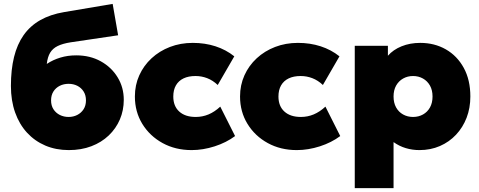

<svg xmlns="http://www.w3.org/2000/svg" viewBox="-20 -755 2456 985"><path d="M333 15Q267 15 212.5 -8.2Q158 -31.5 118.5 -74.5Q79 -117.5 57.5 -178.2Q36 -239 36 -314Q36 -397.5 52 -462.5Q68 -527.5 101.2 -574.8Q134.5 -622 186.2 -651.5Q238 -681 309 -693L558 -735L586 -574L343 -538Q301.5 -531.5 276 -519Q250.5 -506.5 237.2 -484.5Q224 -462.5 220 -427Q251.5 -448 289.5 -459.5Q327.5 -471 371 -471Q442 -471 497 -440.5Q552 -410 583.5 -358.2Q615 -306.5 615 -243Q615 -189 595 -142.2Q575 -95.5 537.8 -60Q500.5 -24.5 448.8 -4.8Q397 15 333 15ZM332 -155Q356 -155 376.2 -165.2Q396.5 -175.5 408.8 -194.5Q421 -213.5 421 -240Q421 -266.5 409 -285.5Q397 -304.5 376.8 -314.8Q356.5 -325 332 -325Q307 -325 286.5 -314.8Q266 -304.5 254 -285.5Q242 -266.5 242 -240Q242 -213.5 254.2 -194.5Q266.5 -175.5 287 -165.2Q307.5 -155 332 -155Z M963 15Q880 15 814.2 -21Q748.5 -57 710.2 -119.2Q672 -181.5 672 -260Q672 -318.5 694.5 -368.5Q717 -418.5 757.5 -456Q798 -493.5 852 -514.2Q906 -535 969 -535Q1031.5 -535 1085.5 -517.5Q1139.5 -500 1182 -466L1097 -319Q1071.5 -343 1042.8 -354Q1014 -365 983 -365Q947 -365 921.5 -352.8Q896 -340.5 882.5 -317Q869 -293.5 869 -260Q869 -210.5 899.5 -182.8Q930 -155 984 -155Q1018.5 -155 1049.8 -168Q1081 -181 1110 -208L1186 -57Q1141 -23.5 1081.2 -4.2Q1021.5 15 963 15Z M1502.5 15Q1419.5 15 1353.8 -21Q1288 -57 1249.8 -119.2Q1211.5 -181.5 1211.5 -260Q1211.5 -318.5 1234 -368.5Q1256.5 -418.5 1297 -456Q1337.5 -493.5 1391.5 -514.2Q1445.5 -535 1508.5 -535Q1571 -535 1625 -517.5Q1679 -500 1721.5 -466L1636.5 -319Q1611 -343 1582.2 -354Q1553.5 -365 1522.5 -365Q1486.5 -365 1461 -352.8Q1435.5 -340.5 1422 -317Q1408.5 -293.5 1408.5 -260Q1408.5 -210.5 1439 -182.8Q1469.5 -155 1523.5 -155Q1558 -155 1589.2 -168Q1620.5 -181 1649.5 -208L1725.5 -57Q1680.5 -23.5 1620.8 -4.2Q1561 15 1502.5 15Z M1800 210V-520H1970V-469Q1997 -500 2040.2 -517.5Q2083.5 -535 2136 -535Q2209 -535 2267.2 -501.8Q2325.5 -468.5 2359.2 -406.8Q2393 -345 2393 -260Q2393 -201 2373.8 -151Q2354.5 -101 2319.5 -63.8Q2284.5 -26.5 2236.8 -5.8Q2189 15 2132 15Q2095.5 15 2062 5Q2028.5 -5 1999 -26V210ZM2099 -155Q2127.5 -155 2150.2 -167.8Q2173 -180.5 2186 -204Q2199 -227.5 2199 -260Q2199 -292.5 2185.8 -316Q2172.5 -339.5 2149.8 -352.2Q2127 -365 2099 -365Q2071 -365 2048.2 -352.2Q2025.5 -339.5 2012.2 -316Q1999 -292.5 1999 -260Q1999 -227.5 2012 -204Q2025 -180.5 2047.8 -167.8Q2070.5 -155 2099 -155Z"/></svg>

Font: Geologica Cursive Black
Style: Regular
Weight: 900
Designer: Sindre Bremnes, Frode Helland
Foundry: Monokrom Skriftforlag AS
Version: Version 1.010;gftools[0.9.28]